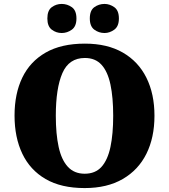

<svg xmlns="http://www.w3.org/2000/svg" viewBox="-20 -947 860 977"><path d="M411 10Q291 10 212 -36Q133 -82 93.5 -165Q54 -248 54 -359Q54 -470 93.5 -552Q133 -634 212.5 -679.5Q292 -725 412 -725Q526 -725 605 -679.5Q684 -634 725 -551.5Q766 -469 766 -358Q766 -247 725 -164.5Q684 -82 604.5 -36Q525 10 411 10ZM411 -63Q465 -63 496.5 -98Q528 -133 542 -199Q556 -265 556 -358Q556 -451 542 -517Q528 -583 496.5 -617.5Q465 -652 412 -652Q331 -652 297.5 -575Q264 -498 264 -358Q264 -265 278.5 -199Q293 -133 325.5 -98Q358 -63 411 -63ZM512 -779Q483 -779 460 -796Q437 -813 437 -853Q437 -894 460 -910.5Q483 -927 512 -927Q538 -927 561.5 -910.5Q585 -894 585 -853Q585 -813 561.5 -796Q538 -779 512 -779ZM294 -779Q266 -779 243.5 -796Q221 -813 221 -853Q221 -894 243.5 -910.5Q266 -927 294 -927Q322 -927 345.5 -910.5Q369 -894 369 -853Q369 -813 345.5 -796Q322 -779 294 -779Z"/></svg>

Font: Noto Serif Armenian Black
Style: Regular
Weight: 900
Version: Version 2.007